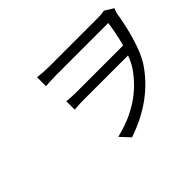

<svg xmlns="http://www.w3.org/2000/svg" viewBox="-144 -1003 1331 1331"><g transform="rotate(-45 521.0 -338.0)"><path d="M978 -717 1042 -677 1039 -670 1035 -661Q1030 -650 1029 -641Q1010 -527 984 -440Q951 -328 912 -266Q771 -51 495 42L430 -28Q697 -91 835 -294Q857 -327 877 -379H442Q412 -379 395 -378L372 -376L350 -375V-457Q400 -452 439 -452H902Q926 -542 939 -635H427Q413 -635 369 -633H356L344 -632Q335 -631 324 -631V-718L333 -717L343 -716Q347 -716 355.5 -715.5Q364 -715 368 -714Q401 -711 427 -711H917Q952 -711 978 -717Z"/></g></svg>

Font: Source Han Sans Regular
Style: Regular
Weight: 400
Designer: Ryoko NISHIZUKA  (kana & ideographs); Paul D. Hunt (Latin, Greek & Cyrillic); Wenlong ZHANG  (bopomofo); Sandoll Communi
Foundry: Adobe Systems Incorporated
Version: Version 1.00 January 18, 2024, initial release